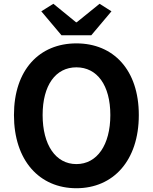

<svg xmlns="http://www.w3.org/2000/svg" viewBox="-20 -984 810 1018"><path d="M385 14C581 14 716 -133 716 -374C716 -614 581 -754 385 -754C189 -754 54 -614 54 -374C54 -133 189 14 385 14ZM385 -114C275 -114 206 -216 206 -374C206 -532 275 -627 385 -627C495 -627 565 -532 565 -374C565 -216 495 -114 385 -114ZM306 -797H464L571 -924L508 -964L387 -866H383L263 -964L199 -924Z"/></svg>

Font: Noto Sans Mono CJK SC
Style: Bold
Weight: 700
Designer: Ryoko NISHIZUKA 西塚涼子 (kana, bopomofo & ideographs); Paul D. Hunt (Latin, Greek & Cyrillic); Sandoll Communications 산돌커뮤니
Foundry: Adobe
Version: Version 2.004;hotconv 1.0.118;makeotfexe 2.5.65603